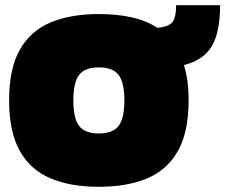

<svg xmlns="http://www.w3.org/2000/svg" viewBox="-20 -708 866 738"><path d="M360 10Q251 10 174 -22.5Q97 -55 56 -128Q15 -201 15 -322Q15 -444 56 -516.5Q97 -589 174 -621.5Q251 -654 360 -654Q429 -654 485.5 -641.5Q542 -629 585 -601Q629 -605 643 -623.5Q657 -642 657 -688H826Q826 -585 794.5 -531Q763 -477 687 -458Q705 -401 705 -322Q705 -201 664 -128Q623 -55 546 -22.5Q469 10 360 10ZM360 -195Q413 -195 435.5 -223.5Q458 -252 458 -322Q458 -392 435.5 -420.5Q413 -449 360 -449Q307 -449 284.5 -420.5Q262 -392 262 -322Q262 -252 284.5 -223.5Q307 -195 360 -195Z"/></svg>

Font: Boz Display
Style: Regular
Weight: 900
Version: Version 2.000; ttfautohint (v1.8.3)